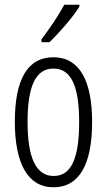

<svg xmlns="http://www.w3.org/2000/svg" viewBox="-20 -785 453 815"><path d="M317 -765H253C226 -716 196 -671 156 -618V-606H190C229 -643 289 -711 317 -757ZM371 -267C371 -443 317 -542 207 -542C95 -542 43 -445 43 -268C43 -91 98 10 207 10C318 10 371 -90 371 -267ZM97 -268C97 -416 130 -494 207 -494C285 -494 316 -413 316 -267C316 -112 282 -38 208 -38C132 -38 97 -117 97 -268Z"/></svg>

Font: Noto Sans Display Condensed Light
Style: Regular
Weight: 300
Width: 3
Designer: Monotype Design Team
Foundry: Monotype Imaging Inc.
Version: Version 1.900